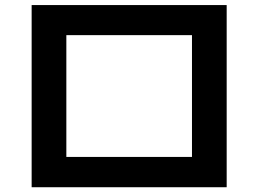

<svg xmlns="http://www.w3.org/2000/svg" viewBox="-20 -747 1040 773"><path d="M247.1 6.8H107.4V-726.6H892.6V6.8ZM247.1 -115.2H752.9V-605.5H247.1Z"/></svg>

Font: Mgen+ 1c bold
Style: Bold
Weight: 700
Designer: [Source Han Sans]
Ryoko NISHIZUKA  (kana & ideographs); Paul D. Hunt (Latin, Greek & Cyrillic); Wenlong ZHANG  (bopomofo
Version: Version 1.059.20150602